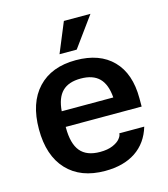

<svg xmlns="http://www.w3.org/2000/svg" viewBox="-112 -830 814 928"><g transform="rotate(-15 295.5 -366.0)"><path d="M42 -267Q42 -399 110 -471.5Q178 -544 300 -544Q419 -544 484.5 -477Q550 -410 550 -287V-245H170V-241Q170 -161 201.5 -123Q233 -85 300 -85Q338 -85 363.5 -96Q389 -107 400.5 -121.5Q412 -136 412 -146V-148H537Q514 -71 453.5 -30.5Q393 10 300 10Q178 10 110 -62.5Q42 -135 42 -267ZM429 -323Q424 -389 392.5 -420.5Q361 -452 300 -452Q239 -452 207.5 -420.5Q176 -389 171 -323ZM294 -742H427L318 -592H232Z"/></g></svg>

Font: Mozilla Text BETA SemiBold
Style: Regular
Weight: 600
Designer: Studio DRAMA
Foundry: Studio DRAMA
Version: Version 0.100